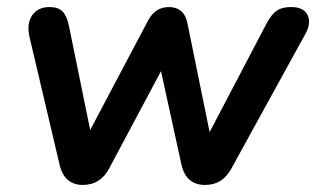

<svg xmlns="http://www.w3.org/2000/svg" viewBox="-20 -517 897 545"><path d="M215 8Q190 8 173 -6Q156 -20 149 -50L64 -411Q55 -449 71 -473Q87 -497 121 -497Q145 -497 157.5 -484.5Q170 -472 176 -442L236 -148L401 -460Q421 -497 460 -497Q480 -497 493.5 -486Q507 -475 512 -451L575 -142L737 -451Q751 -477 766 -487Q781 -497 806 -497Q842 -497 853 -474.5Q864 -452 847 -421L637 -39Q612 8 562 8Q508 8 495 -50L437 -315L291 -41Q266 8 215 8Z"/></svg>

Font: Nunito
Style: Bold Italic
Weight: 700
Italic angle: -9°
Designer: Vernon Adams
Foundry: Vernon Adams
Version: Version 3.601; ttfautohint (v1.8.2.53-6de2)